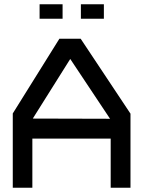

<svg xmlns="http://www.w3.org/2000/svg" viewBox="-20 -882 673 902"><path d="M500 0V-231H132V0H40V-349L259 -700H359L593 -348V0ZM310 -605 134 -325 497 -324ZM166 -862H274V-794H166ZM360 -794V-862H468V-794Z"/></svg>

Font: Turret Road
Style: Bold
Weight: 700
Designer: Noponies
Foundry: Noponies
Version: Version 1.001; ttfautohint (v1.8)